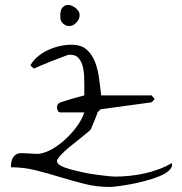

<svg xmlns="http://www.w3.org/2000/svg" viewBox="-20 -740 721 762"><path d="M23.4 -76.2Q23.4 -98.6 29.3 -110.4Q35.2 -122.1 44.4 -127.4Q53.7 -132.8 66.9 -132.3Q80.1 -131.8 94.7 -130.9Q109.4 -129.9 124 -129.4Q138.7 -128.9 153.3 -133.8Q176.8 -140.6 202.1 -157.7Q227.5 -174.8 250 -197.3Q272.5 -219.7 289.6 -244.6Q306.6 -269.5 314.5 -293.9H220.7Q211.9 -293.9 209 -301.3Q206.1 -308.6 206.1 -313.5Q206.1 -320.3 209 -325.2Q211.9 -330.1 220.7 -334Q225.6 -335.9 238.8 -339.8Q252 -343.8 267.6 -348.6Q283.2 -353.5 295.9 -356.4L314.5 -361.3V-368.2Q314.5 -374 314.5 -380.9Q314.5 -387.7 314.5 -392.6V-400.4Q314.5 -415 314 -436Q313.5 -457 308.6 -476.1Q303.7 -495.1 292.5 -508.8Q281.2 -522.5 260.7 -522.5Q258.8 -522.5 253.9 -522.5Q249 -522.5 248 -521.5Q240.2 -518.6 220.7 -511.2Q201.2 -503.9 180.2 -495.6Q159.2 -487.3 140.1 -479Q121.1 -470.7 114.3 -467.8L100.6 -480.5Q111.3 -500 129.9 -515.6Q148.4 -531.2 170.9 -541.5Q193.4 -551.8 217.3 -557.1Q241.2 -562.5 263.7 -562.5Q302.7 -562.5 324.7 -542.5Q346.7 -522.5 357.9 -492.2Q369.1 -461.9 373.5 -426.8Q377.9 -391.6 381.8 -361.3H582L593.8 -346.7L582 -334L381.8 -306.6Q379.9 -306.6 374.5 -301.8Q369.1 -296.9 367.2 -293.9Q366.2 -291 362.8 -281.2Q359.4 -271.5 354.5 -260.3Q349.6 -249 345.7 -239.3Q341.8 -229.5 340.8 -227.5Q337.9 -222.7 326.2 -213.4Q314.5 -204.1 299.8 -191.9Q285.2 -179.7 268.1 -166.5Q251 -153.3 237.3 -140.6Q223.6 -127.9 214.8 -117.2Q206.1 -106.4 206.1 -100.6Q206.1 -90.8 221.2 -82.5Q236.3 -74.2 259.8 -67.9Q283.2 -61.5 310.5 -55.7Q337.9 -49.8 364.3 -46.4Q390.6 -43 409.7 -41Q428.7 -39.1 435.5 -39.1Q462.9 -39.1 492.7 -42Q522.5 -44.9 551.8 -51.3Q581.1 -57.6 608.9 -67.9Q636.7 -78.1 662.1 -92.8Q662.1 -92.8 662.6 -90.3Q663.1 -87.9 663.1 -86.9Q663.1 -73.2 647.5 -60.5Q631.8 -47.9 607.9 -38.6Q584 -29.3 554.7 -21.5Q525.4 -13.7 498 -8.8Q470.7 -3.9 448.2 -1Q425.8 2 415 2Q363.3 2 314.9 -10.3Q266.6 -22.5 218.8 -37.1Q170.9 -51.8 122.6 -64Q74.2 -76.2 23.4 -76.2ZM219.7 -672.9Q217.8 -696.3 226.1 -707.5Q234.4 -718.8 246.1 -720.2Q257.8 -721.7 270 -714.8Q282.2 -708 290 -697.8Q297.9 -687.5 295.4 -672.9Q293 -658.2 276.4 -644.5Q265.6 -636.7 255.4 -636.7Q245.1 -636.7 236.8 -641.6Q228.5 -646.5 223.6 -654.8Q218.8 -663.1 219.7 -672.9Z"/></svg>

Font: The Girl Next Door
Style: Regular
Weight: 400
Designer: Kimberly Geswein
Foundry: Kimberly Geswein
Version: Version 1.002 2010